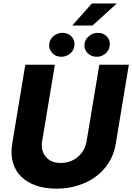

<svg xmlns="http://www.w3.org/2000/svg" viewBox="-20 -1112 786 1141"><path d="M52.6 -258.2 130.3 -727.3H306.1L230.5 -273.4Q221.2 -217.7 252.1 -180.4Q282.7 -143.5 341.3 -143.5Q370.4 -143.5 396.3 -152.9Q422.2 -162.3 442.5 -179.5Q462.7 -196.7 476.4 -220.7Q490.1 -244.7 494.7 -273.4L570.3 -727.3H745.7L668 -258.2Q657.3 -192.8 624.8 -142.9Q592.3 -93 544.9 -59.3Q497.5 -25.6 438.6 -8.2Q379.6 9.2 315.7 9.2Q246.4 9.2 192.8 -9.8Q139.2 -28.8 104.6 -63.6Q70 -98.4 56.3 -147.9Q42.6 -197.4 52.6 -258.2ZM483 -855.1Q485.4 -868.6 492.9 -880Q500.4 -891.3 511 -899.5Q521.7 -907.7 534.6 -912.3Q547.6 -916.9 561.1 -916.9Q596.2 -916.9 616.8 -893.1Q637.4 -869.7 631.4 -836.3Q629.3 -822.8 622.2 -811.4Q615.1 -800.1 604.6 -791.9Q594.1 -783.7 581.5 -779.1Q568.9 -774.5 555.4 -774.5Q520.6 -774.5 498.9 -798.3Q477.3 -822.1 483 -855.1ZM273.1 -855.1Q275.6 -869 283 -880.3Q290.5 -891.7 301.1 -899.9Q311.8 -908 324.8 -912.5Q337.7 -916.9 351.2 -916.9Q386 -916.9 406.6 -893.1Q427.2 -869.3 421.5 -836.3Q419.4 -822.8 412.3 -811.4Q405.2 -800.1 394.7 -791.9Q384.2 -783.7 371.4 -779.1Q358.7 -774.5 345.2 -774.5Q310.4 -774.5 289.1 -798.7Q267.4 -823.2 273.1 -855.1ZM526.3 -1091.6H674.4L529.8 -960.2H409.4Z"/></svg>

Font: Inter P Extra Bold
Style: Italic
Weight: 800
Italic angle: 9.39999°
Designer: Rasmus Andersson
Foundry: rsms
Version: Version 3.018;git-588b23468